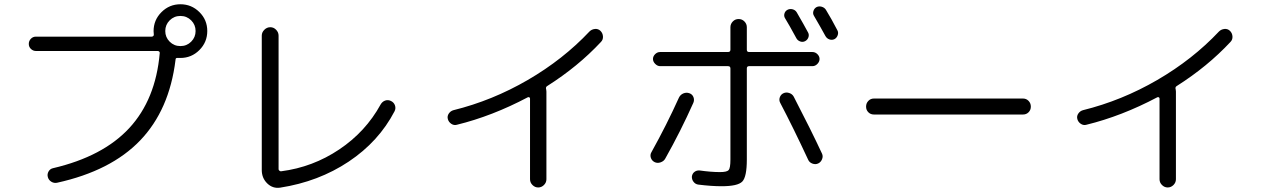

<svg xmlns="http://www.w3.org/2000/svg" viewBox="-20 -868 6040 915"><path d="M891.1 -771Q870.1 -792 839.8 -792Q809.6 -792 788.6 -771Q767.6 -750 767.6 -720.2Q767.6 -690.4 788.6 -669.4Q809.6 -648.4 839.8 -648.4Q870.1 -648.4 891.1 -669.4Q912.1 -690.4 912.1 -720.2Q912.1 -750 891.1 -771ZM151.4 -625Q137.7 -625 127.4 -634.8Q117.2 -644.5 117.2 -658.7Q117.2 -672.9 127 -683.1Q136.7 -693.4 151.4 -693.4H703.1Q708 -693.4 710.9 -696.8Q713.9 -700.2 712.9 -705.1Q711.9 -710 711.9 -719.7Q711.9 -772.5 749.5 -810.1Q787.1 -847.7 839.8 -847.7Q892.6 -847.7 930.2 -810.5Q967.8 -773.4 967.8 -720.2Q967.8 -667 930.2 -629.4Q892.6 -591.8 839.8 -591.8H828.1Q816.4 -593.8 816.4 -583V-582Q787.1 -343.8 647.9 -198.7Q508.8 -53.7 252 2.9Q237.3 5.9 224.6 -2Q211.9 -9.8 208 -23.9Q204.1 -38.1 211.4 -50.8Q218.8 -63.5 232.4 -66.4Q470.7 -122.1 596.2 -257.8Q721.7 -393.6 741.2 -614.3Q742.2 -618.2 739.3 -621.6Q736.3 -625 731.4 -625Z M1314.5 26.4Q1279.3 31.2 1253.4 5.9Q1227.5 -19.5 1227.5 -57.6V-698.2Q1227.5 -713.9 1239.7 -726.1Q1252 -738.3 1268.1 -738.3Q1284.2 -738.3 1295.9 -726.1Q1307.6 -713.9 1307.6 -698.2V-61.5Q1307.6 -57.6 1312 -54.2Q1316.4 -50.8 1320.3 -51.8Q1470.7 -71.3 1596.7 -155.8Q1722.7 -240.2 1793.9 -370.1Q1801.8 -383.8 1815.4 -388.7Q1829.1 -393.6 1843.3 -386.7Q1857.4 -379.9 1862.3 -365.7Q1867.2 -351.6 1860.4 -337.9Q1785.2 -193.4 1641.6 -97.7Q1498 -2 1314.5 26.4Z M2157.2 -273.4Q2143.6 -269.5 2130.9 -277.8Q2118.2 -286.1 2114.3 -300.3Q2110.4 -314.5 2118.7 -326.7Q2127 -338.9 2140.6 -342.8Q2326.2 -388.7 2495.1 -486.8Q2664.1 -585 2789.1 -717.8Q2799.8 -728.5 2815.4 -730Q2831.1 -731.4 2841.8 -720.7Q2852.5 -710 2853.5 -694.3Q2854.5 -678.7 2843.8 -668Q2734.4 -550.8 2587.9 -458Q2579.1 -453.1 2583 -441.4Q2584 -438.5 2584 -431.6V-13.7Q2584 2 2572.3 13.7Q2560.5 25.4 2544.9 25.4Q2529.3 25.4 2517.6 13.7Q2505.9 2 2505.9 -13.7V-398.4Q2505.9 -402.3 2502.4 -404.3Q2499 -406.2 2495.1 -404.3Q2325.2 -314.5 2157.2 -273.4Z M3777.3 -808.6Q3812.5 -748 3831.1 -712.9Q3836.9 -702.1 3832.5 -689.9Q3828.1 -677.7 3816.9 -671.9Q3805.7 -666 3793.5 -670.4Q3781.2 -674.8 3775.4 -685.5Q3739.3 -752 3721.7 -780.3Q3714.8 -791 3718.3 -803.2Q3721.7 -815.4 3732.9 -821.3Q3744.1 -827.1 3757.3 -823.7Q3770.5 -820.3 3777.3 -808.6ZM3957 -681.6Q3945.3 -675.8 3932.6 -680.2Q3919.9 -684.6 3913.1 -697.3Q3893.6 -733.4 3859.4 -792Q3852.5 -802.7 3856.4 -815.4Q3860.4 -828.1 3871.1 -834Q3882.8 -839.8 3896 -835.9Q3909.2 -832 3916 -821.3Q3942.4 -778.3 3970.7 -723.6Q3976.6 -712.9 3972.2 -700.2Q3967.8 -687.5 3957 -681.6ZM3411.1 -47.9Q3444.3 -47.9 3452.6 -57.6Q3460.9 -67.4 3460.9 -107.4V-542Q3460.9 -552.7 3449.2 -552.7H3126Q3113.3 -552.7 3102.5 -563.5Q3091.8 -574.2 3091.8 -586.9Q3091.8 -599.6 3102.1 -609.9Q3112.3 -620.1 3126 -620.1H3449.2Q3460.9 -620.1 3460.9 -630.9V-738.3Q3460.9 -753.9 3472.2 -765.6Q3483.4 -777.3 3500 -777.3Q3516.6 -777.3 3527.8 -765.6Q3539.1 -753.9 3539.1 -738.3V-630.9Q3539.1 -620.1 3549.8 -620.1H3851.6Q3865.2 -620.1 3875.5 -609.9Q3885.7 -599.6 3885.7 -586.9Q3885.7 -574.2 3875.5 -563.5Q3865.2 -552.7 3851.6 -552.7H3549.8Q3539.1 -552.7 3539.1 -542V-107.4Q3539.1 -25.4 3517.6 -2.9Q3496.1 19.5 3418.9 19.5Q3370.1 19.5 3307.6 11.7Q3293.9 9.8 3285.2 -1.5Q3276.4 -12.7 3277.3 -27.3Q3279.3 -41 3289.6 -48.8Q3299.8 -56.6 3313.5 -55.7Q3369.1 -47.9 3411.1 -47.9ZM3085 -143.6Q3157.2 -273.4 3215.8 -403.3Q3222.7 -417 3236.8 -422.9Q3251 -428.7 3265.1 -423.8Q3279.3 -418.9 3284.7 -405.3Q3290 -391.6 3284.2 -377.9Q3223.6 -242.2 3150.4 -112.3Q3143.6 -99.6 3127.9 -94.2Q3112.3 -88.9 3099.1 -95.7Q3085.9 -102.5 3081.5 -116.7Q3077.1 -130.9 3085 -143.6ZM3831.1 -107.4Q3760.7 -258.8 3698.2 -377.9Q3691.4 -390.6 3696.3 -404.3Q3701.2 -418 3713.9 -423.8Q3726.6 -429.7 3741.2 -424.8Q3755.9 -419.9 3762.7 -407.2Q3845.7 -247.1 3897.5 -135.7Q3903.3 -123 3897.5 -108.9Q3891.6 -94.7 3878.9 -88.9Q3866.2 -83 3851.6 -88.4Q3836.9 -93.8 3831.1 -107.4Z M4144.5 -322.3Q4128.9 -322.3 4118.2 -333Q4107.4 -343.8 4107.4 -359.9Q4107.4 -376 4118.2 -387.2Q4128.9 -398.4 4144.5 -398.4H4855.5Q4871.1 -398.4 4881.8 -387.2Q4892.6 -376 4892.6 -359.9Q4892.6 -343.8 4881.8 -333Q4871.1 -322.3 4855.5 -322.3Z M5157.2 -273.4Q5143.6 -269.5 5130.9 -277.8Q5118.2 -286.1 5114.3 -300.3Q5110.4 -314.5 5118.7 -326.7Q5127 -338.9 5140.6 -342.8Q5326.2 -388.7 5495.1 -486.8Q5664.1 -585 5789.1 -717.8Q5799.8 -728.5 5815.4 -730Q5831.1 -731.4 5841.8 -720.7Q5852.5 -710 5853.5 -694.3Q5854.5 -678.7 5843.8 -668Q5734.4 -550.8 5587.9 -458Q5579.1 -453.1 5583 -441.4Q5584 -438.5 5584 -431.6V-13.7Q5584 2 5572.3 13.7Q5560.5 25.4 5544.9 25.4Q5529.3 25.4 5517.6 13.7Q5505.9 2 5505.9 -13.7V-398.4Q5505.9 -402.3 5502.4 -404.3Q5499 -406.2 5495.1 -404.3Q5325.2 -314.5 5157.2 -273.4Z"/></svg>

Font: Rounded-X Mgen+ 2m regular
Style: Regular
Weight: 400
Designer: [Source Han Sans]
Ryoko NISHIZUKA  (kana & ideographs); Paul D. Hunt (Latin, Greek & Cyrillic); Wenlong ZHANG  (bopomofo
Version: Version 1.059.20150602